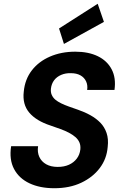

<svg xmlns="http://www.w3.org/2000/svg" viewBox="-20 -986 649 1018"><path d="M268 12Q192 12 136.5 -14Q81 -40 54.5 -90Q28 -140 39 -211H182Q177 -179 188.5 -154Q200 -129 225 -115Q250 -101 286 -101Q320 -101 345.5 -112.5Q371 -124 387 -145Q403 -166 406 -194Q408 -215 401 -231Q394 -247 379.5 -259.5Q365 -272 345 -282.5Q325 -293 300 -302Q275 -311 249 -320Q172 -345 135 -389Q98 -433 106 -500Q112 -565 148.5 -612.5Q185 -660 245 -686Q305 -712 379 -712Q449 -712 498.5 -688Q548 -664 572 -618.5Q596 -573 587 -509H442Q446 -534 436.5 -554.5Q427 -575 406.5 -586.5Q386 -598 356 -598Q328 -599 304.5 -589Q281 -579 267 -560.5Q253 -542 250 -516Q248 -497 254.5 -482.5Q261 -468 273.5 -457.5Q286 -447 304.5 -438Q323 -429 345.5 -421Q368 -413 394 -404Q429 -392 459.5 -375Q490 -358 512 -335.5Q534 -313 545 -281Q556 -249 551 -207Q546 -144 509 -95Q472 -46 410.5 -17Q349 12 268 12ZM319 -753 293 -835 498 -966 531 -870Z"/></svg>

Font: DM Sans 12pt
Style: Bold Italic
Weight: 700
Italic angle: -10°
Version: Version 4.004;gftools[0.9.30]